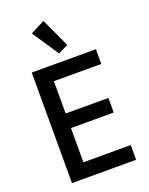

<svg xmlns="http://www.w3.org/2000/svg" viewBox="-174 -1050 884 1139"><g transform="rotate(-20 268.0 -481.0)"><path d="M77 0V-698H482V-605H183V-401H453V-309H183V-93H482V0ZM157 -916 247 -962 331 -780 268 -749Z"/></g></svg>

Font: IBM Plex Sans Cond Medm
Style: Regular
Weight: 500
Width: 3
Designer: Mike Abbink, Paul van der Laan, Pieter van Rosmalen
Foundry: Bold Monday
Version: Version 1.3